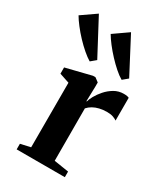

<svg xmlns="http://www.w3.org/2000/svg" viewBox="-256 -921 873 1008"><g transform="rotate(30 180.0 -416.5)"><path d="M18 0V-34L78.5 -47.5V-439L18.5 -459V-497L172 -535H187L211 -517V-491L208.5 -401.5L211.5 -403Q214.5 -416 226.2 -437.5Q238 -459 257.5 -481.2Q277 -503.5 303 -518.8Q329 -534 360 -534Q372 -534 379.8 -532.5Q387.5 -531 392 -528.5V-390.5Q385 -396 369.8 -401.8Q354.5 -407.5 332 -407.5Q307 -407.5 286 -402.5Q265 -397.5 248.8 -388.2Q232.5 -379 220.5 -365.5L221 -48L310 -34V0ZM118.5 -592Q99 -603.5 74.2 -624.8Q49.5 -646 24.8 -672.2Q0 -698.5 -20.2 -724.8Q-40.5 -751 -52.5 -772L35.5 -833L150 -617.5L119.5 -592ZM312 -592Q292 -603.5 268 -624.5Q244 -645.5 219.8 -671.5Q195.5 -697.5 175.2 -723.8Q155 -750 142.5 -771.5L230.5 -833L343.5 -617.5L313 -592Z"/></g></svg>

Font: Merriweather 96pt
Style: Bold
Weight: 700
Version: Version 2.100